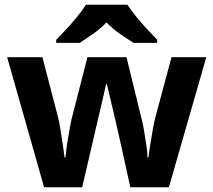

<svg xmlns="http://www.w3.org/2000/svg" viewBox="-20 -786 896 806"><path d="M485 -191Q481 -208 473.5 -241.5Q466 -275 457 -313.5Q448 -352 440 -384.5Q432 -417 429 -432H425Q422 -417 414.5 -384.5Q407 -352 398 -313.5Q389 -275 381 -241Q373 -207 369 -189L325 0H165L10 -546H158L221 -304Q228 -279 233.5 -244Q239 -209 244 -176.5Q249 -144 251 -125H255Q256 -139 259 -162.5Q262 -186 266.5 -211Q271 -236 274.5 -256.5Q278 -277 280 -284L347 -546H511L575 -284Q579 -270 584.5 -239Q590 -208 594.5 -176Q599 -144 599 -125H603Q605 -142 610 -174.5Q615 -207 621.5 -243Q628 -279 635 -304L700 -546H846L689 0H527ZM515 -766Q529 -744 551.5 -716.5Q574 -689 598 -663Q622 -637 640 -619V-606H541Q515 -622 484 -643.5Q453 -665 427 -692Q401 -665 371 -644Q341 -623 315 -606H216V-619Q235 -638 258.5 -663.5Q282 -689 304.5 -716.5Q327 -744 341 -766Z"/></svg>

Font: Noto Sans Kayah Li
Style: Bold
Weight: 700
Designer: Monotype Design Team, Sérgio Martins
Foundry: Monotype Imaging Inc.
Version: Version 2.002; ttfautohint (v1.8.4.7-5d5b)